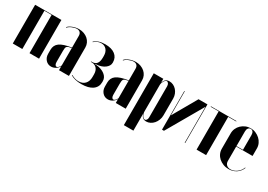

<svg xmlns="http://www.w3.org/2000/svg" viewBox="4 -1231 2969 2126"><g transform="rotate(30 1488.5 -168.5)"><path d="M371 -495V0H249V-489H157V0H35V-495Z M431 -148Q431 -208 476 -240.5Q521 -273 626 -289V-437Q626 -466 611 -481Q596 -496 570 -496Q556 -496 539.5 -491.5Q523 -487 507.5 -480.5Q492 -474 479.5 -465Q467 -456 460 -447L455 -451Q464 -463 479 -472.5Q494 -482 513 -489.5Q532 -497 552.5 -501Q573 -505 594 -505Q628 -505 657 -494Q686 -483 707.5 -464Q729 -445 741 -419Q753 -393 753 -363V0H626V-47H624Q609 -21 583 -5.5Q557 10 528 10Q486 10 458.5 -21Q431 -52 431 -98ZM583 -19Q604 -19 626 -60V-283Q603 -279 589.5 -275Q576 -271 568.5 -263Q561 -255 559 -241.5Q557 -228 557 -207V-66Q557 -45 564 -32Q571 -19 583 -19Z M916 10Q830 10 778 -22L781 -28Q826 -1 873 -1Q925 -1 955 -33Q985 -65 985 -120V-154Q985 -200 962 -227.5Q939 -255 900 -256H885L886 -262H900Q939 -262 958 -288Q977 -314 977 -364V-385Q977 -434 951.5 -463.5Q926 -493 884 -493Q835 -493 794 -455L790 -459Q838 -505 928 -505Q1009 -505 1054.5 -470Q1100 -435 1100 -374V-368Q1100 -347 1089 -329Q1078 -311 1058.5 -296.5Q1039 -282 1013 -273Q987 -264 956 -262L939 -261V-257L956 -256Q1023 -250 1065 -217.5Q1107 -185 1107 -137V-124Q1107 -61 1057 -25.5Q1007 10 916 10Z M1157 -148Q1157 -208 1202 -240.5Q1247 -273 1352 -289V-437Q1352 -466 1337 -481Q1322 -496 1296 -496Q1282 -496 1265.5 -491.5Q1249 -487 1233.5 -480.5Q1218 -474 1205.5 -465Q1193 -456 1186 -447L1181 -451Q1190 -463 1205 -472.5Q1220 -482 1239 -489.5Q1258 -497 1278.5 -501Q1299 -505 1320 -505Q1354 -505 1383 -494Q1412 -483 1433.5 -464Q1455 -445 1467 -419Q1479 -393 1479 -363V0H1352V-47H1350Q1335 -21 1309 -5.5Q1283 10 1254 10Q1212 10 1184.5 -21Q1157 -52 1157 -98ZM1309 -19Q1330 -19 1352 -60V-283Q1329 -279 1315.5 -275Q1302 -271 1294.5 -263Q1287 -255 1285 -241.5Q1283 -228 1283 -207V-66Q1283 -45 1290 -32Q1297 -19 1309 -19Z M1552 -495H1674V-449H1676Q1687 -480 1704.5 -492.5Q1722 -505 1748 -505Q1775 -505 1798.5 -493.5Q1822 -482 1839.5 -462.5Q1857 -443 1867.5 -416.5Q1878 -390 1878 -361V-145Q1878 -114 1867 -85.5Q1856 -57 1838 -36Q1820 -15 1795.5 -2.5Q1771 10 1744 10Q1720 10 1703 -2Q1686 -14 1676 -43H1674V168H1552ZM1674 -80Q1674 -50 1689 -25.5Q1704 -1 1722 -1Q1735 -1 1743.5 -14Q1752 -27 1752 -47V-444Q1752 -464 1743 -478Q1734 -492 1721 -492Q1713 -492 1704.5 -485Q1696 -478 1689.5 -467.5Q1683 -457 1678.5 -443.5Q1674 -430 1674 -417Z M2239 -494V0H2233V-456H2231L1968 0H1943V-494H1949V-190H1952L1967 -218L2125 -494Z M2609 -489H2507V0H2385V-489H2283V-495H2609Z M2622 -345Q2622 -378 2635 -407Q2648 -436 2670.5 -457.5Q2693 -479 2723.5 -492Q2754 -505 2788 -505Q2822 -505 2852.5 -492Q2883 -479 2906.5 -457.5Q2930 -436 2943.5 -407Q2957 -378 2957 -346V-249H2748V-65Q2748 -34 2767 -16Q2786 2 2818 2Q2839 2 2859.5 -5.5Q2880 -13 2898 -26.5Q2916 -40 2929.5 -58Q2943 -76 2950 -97L2956 -95Q2936 -45 2894.5 -17.5Q2853 10 2797 10Q2761 10 2729 -2.5Q2697 -15 2673 -36Q2649 -57 2635.5 -86Q2622 -115 2622 -148ZM2831 -255V-443Q2831 -469 2820 -484Q2809 -499 2790 -499Q2771 -499 2759.5 -483.5Q2748 -468 2748 -443V-255Z"/></g></svg>

Font: Moniqa Black Display
Style: Regular
Weight: 900
Designer: Rajesh Rajput
Foundry: Rajesh Rajput
Version: Version 1.000